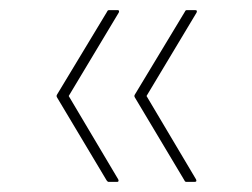

<svg xmlns="http://www.w3.org/2000/svg" viewBox="-20 -453 498 380"><path d="M349 -93Q346 -93 345 -96L247 -260Q245 -263 247 -266L346 -430Q347 -433 350 -433H366Q369 -433 369.5 -431.5Q370 -430 369 -428L270 -263L368 -98Q369 -96 368.5 -94.5Q368 -93 365 -93ZM195 -93Q193 -93 191 -96L93 -260Q91 -263 93 -266L192 -430Q193 -433 196 -433H213Q215 -433 215.5 -431.5Q216 -430 215 -428L116 -263L214 -98Q215 -96 214.5 -94.5Q214 -93 212 -93Z"/></svg>

Font: Sofia Sans Thin
Style: Regular
Weight: 250
Designer: Botio Nikoltchev, Ani Petrova
Foundry: lettersoup
Version: Version 4.101